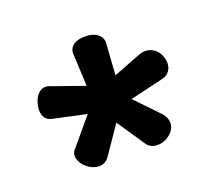

<svg xmlns="http://www.w3.org/2000/svg" viewBox="-77 -661 654 587"><g transform="rotate(-20 250.0 -368.0)"><path d="M197.3 -520.5 202.1 -418 96.7 -455.1Q78.1 -462.9 62.5 -451.2Q48.8 -440.4 43 -418.9Q37.1 -398.4 42 -381.8Q48.8 -363.3 67.4 -359.4L175.8 -335.9L104.5 -251Q90.8 -238.3 95.7 -218.8Q100.6 -201.2 118.2 -187.5Q135.7 -173.8 154.3 -173.8Q174.8 -173.8 187.5 -191.4L249 -281.2L309.6 -191.4Q320.3 -174.8 341.8 -173.8Q362.3 -172.9 379.9 -184.6Q398.4 -197.3 403.3 -215.8Q407.2 -237.3 390.6 -256.8L317.4 -333L424.8 -358.4Q447.3 -363.3 455.1 -382.8Q461.9 -400.4 454.1 -420.9Q446.3 -442.4 428.7 -451.2Q408.2 -461.9 383.8 -452.1L295.9 -418L302.7 -518.6Q304.7 -538.1 288.1 -550.8Q273.4 -561.5 250 -561.5Q227.5 -562.5 211.9 -552.7Q195.3 -541 197.3 -520.5Z"/></g></svg>

Font: GungsuhChe
Style: Regular
Weight: 400
Monospace: yes
Version: Version 2.21